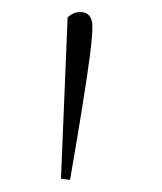

<svg xmlns="http://www.w3.org/2000/svg" viewBox="-20 -767 268 318"><path d="M81 -471 92 -738Q101 -747 113 -747Q133 -747 133 -723Q133 -707 129 -675.5Q125 -644 115 -582Q112 -564 107 -533.5Q102 -503 96 -469Z"/></svg>

Font: Source Serif 4 ExtraLight
Style: Regular
Weight: 200
Designer: Frank Grießhammer
Foundry: Adobe
Version: Version 4.005;hotconv 1.1.0;makeotfexe 2.6.0